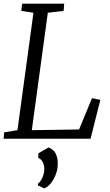

<svg xmlns="http://www.w3.org/2000/svg" viewBox="-20 -763 607 1056"><path d="M0 0 3 -35 76 -47 164 -693 97 -703 102 -743H333L330 -703L243 -693L155 -47L415 -51L486 -223L532 -214L478 0ZM188.5 256.5V247.5Q200 238.5 207.8 224.8Q215.5 211 219.8 195.2Q224 179.5 223.5 165Q223.5 145 214.8 128.2Q206 111.5 191 106V80L247 48Q276 59 287.5 84.2Q299 109.5 297.5 143.5Q296.5 174.5 284.5 202.5Q272.5 230.5 255.8 249.5Q239 268.5 223 273Z"/></svg>

Font: Merriweather Light
Style: Italic
Weight: 300
Italic angle: -7.8°
Designer: Eben Sorkin
Foundry: Eben Sorkin
Version: Version 2.101